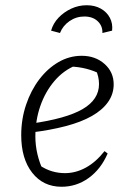

<svg xmlns="http://www.w3.org/2000/svg" viewBox="-20 -705 488 733"><path d="M215 8Q145 8 103 -45.5Q61 -99 61 -189Q61 -250 79.5 -305Q98 -360 130 -402Q162 -444 203.5 -468Q245 -492 292 -492Q344 -492 379 -461Q414 -430 414 -383Q414 -346 392.5 -315.5Q371 -285 330.5 -262Q290 -239 231 -223.5Q172 -208 98 -199V-233Q233 -252 295.5 -288.5Q358 -325 358 -384Q358 -413 345 -440L366 -421Q339 -435 309.5 -442.5Q280 -450 248 -451L271 -456Q223 -437 188 -396Q153 -355 134 -300.5Q115 -246 115 -184Q115 -150 123 -116Q131 -82 146 -51L131 -74Q155 -58 179 -51Q203 -44 228 -44Q269 -44 307.5 -65Q346 -86 379 -128L391 -119Q365 -59 318.5 -25.5Q272 8 215 8ZM311 -685Q342 -685 365 -672Q388 -659 399.5 -637Q411 -615 408 -588L371 -579Q372 -606 353 -624Q334 -642 302 -642Q271 -642 245.5 -624.5Q220 -607 209 -579L175 -588Q183 -616 203.5 -637.5Q224 -659 252 -672Q280 -685 311 -685Z"/></svg>

Font: Piazzolla Thin ExtraLight
Style: Italic
Weight: 250
Italic angle: -11.3°
Version: Version 2.005